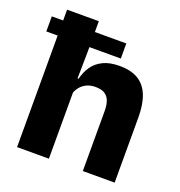

<svg xmlns="http://www.w3.org/2000/svg" viewBox="-121 -763 814 867"><g transform="rotate(20 285.5 -330.0)"><path d="M0.5 -536V-608.5H358.5V-536ZM371 0V-289Q371 -316 364 -335.8Q357 -355.5 340.8 -366Q324.5 -376.5 296 -376.5Q272 -376.5 254.2 -368.2Q236.5 -360 224.5 -345.8Q212.5 -331.5 206.5 -313.5L175.5 -385H210.5Q218.5 -418.5 236.5 -445Q254.5 -471.5 286 -487.2Q317.5 -503 365.5 -503Q421 -503 455.8 -481.8Q490.5 -460.5 507.2 -418.5Q524 -376.5 524 -313.5V0ZM55 0V-660.5H207.5V-513.5L205 -351.5L208 -339.5V0Z"/></g></svg>

Font: Anek Latin Medium
Style: Bold
Weight: 700
Version: Version 1.003